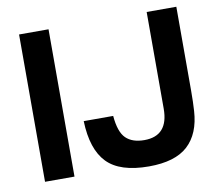

<svg xmlns="http://www.w3.org/2000/svg" viewBox="-81 -826 1071 937"><g transform="rotate(-10 454.5 -358.0)"><path d="M216.8 -730V0H70.8V-730ZM308.1 -258.8H454.1Q460.9 -178.2 492.7 -147.2Q524.4 -116.2 584 -116.2Q703.1 -116.2 703.1 -251V-730H850.1V-314.9Q850.1 -257.8 847.2 -213.9Q840.3 -102.1 777.1 -43.9Q713.9 14.2 584 14.2Q440.4 14.2 376.5 -52Q312.5 -118.2 308.1 -258.8Z"/></g></svg>

Font: Nacelle Bold
Style: Regular
Weight: 700
Designer: Sora Sagano
Foundry: Sora Sagano
Version: Version 1.000;FEAKit 1.0